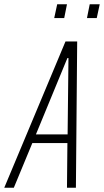

<svg xmlns="http://www.w3.org/2000/svg" viewBox="-52 -883 489 903"><path d="M-32 0 256 -688H311L305 0H263L265 -210H100L13 0ZM117 -251H266L270 -610H265ZM357 -798 370 -863H417L403 -798ZM203 -798 217 -863H263L250 -798Z"/></svg>

Font: Saira ExtraCondensed ExtraLight
Style: Italic
Weight: 250
Width: 2
Italic angle: -12°
Designer: Hector Gatti with collaboration of the Omnibus-Type team
Foundry: Omnibus-Type
Version: Version 1.101